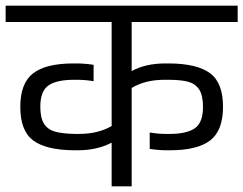

<svg xmlns="http://www.w3.org/2000/svg" viewBox="-30 -661 863 681"><path d="M437 -583V-409Q487 -436 556 -436H572Q670 -435 715.5 -401Q761 -367 761 -282Q761 -198 715.5 -163Q670 -128 573 -128H561Q546 -128 529 -129.5Q512 -131 501 -133V-191Q531 -186 559 -186H571Q632 -186 661 -206Q690 -226 690 -282Q690 -323 676.5 -343.5Q663 -364 637.5 -371Q612 -378 568 -378H553Q485 -378 437 -349V0H366V-155Q314 -128 247 -128H231Q133 -129 87.5 -163Q42 -197 42 -282Q42 -366 87.5 -401Q133 -436 230 -436H242Q257 -436 274 -434.5Q291 -433 302 -431V-373Q272 -378 244 -378H232Q171 -378 142 -358Q113 -338 113 -282Q113 -242 126.5 -221.5Q140 -201 165.5 -194Q191 -187 235 -186H250Q318 -186 366 -214V-583H-10V-641H813V-583Z"/></svg>

Font: Biryani Light
Style: Regular
Weight: 300
Designer: Dan Reynolds and Mathieu Réguer
Foundry: Dan Reynolds and Mathieu Réguer
Version: Version 1.004; ttfautohint (v1.1) -l 5 -r 5 -G 72 -x 0 -D la